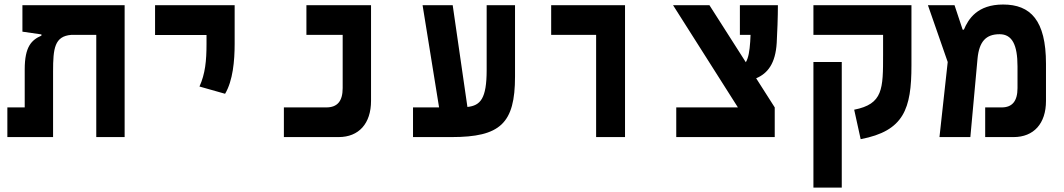

<svg xmlns="http://www.w3.org/2000/svg" viewBox="-20 -609 4728 853"><path d="M533.7 0V-585.9H79.6V-468.3L164.1 -456.1V-450.7C120.1 -431.6 89.8 -401.9 89.8 -300.8V-131.8H12.7V0H215.8V-291.5C215.8 -394 222.2 -448.2 296.9 -454.1H407.7V0Z M980 -192.4C1014.6 -250.5 1022.5 -338.4 1022.5 -414.1V-585.9H668.9V-453.6H897.5V-414.1C897.5 -338.4 891.6 -280.8 866.2 -224.6Z M1241.2 0H1484.4C1574.2 0 1628.4 -60.1 1628.4 -161.1V-585.9H1341.3V-454.1H1502.4V-217.8C1502.4 -159.2 1478.5 -131.8 1429.7 -131.8H1241.2Z M1814.9 0H1985.8C2202.6 0 2268.1 -60.5 2268.1 -269V-585.9H2142.1V-297.9C2142.1 -170.4 2114.3 -140.1 2056.6 -133.8L1991.2 -585.9H1857.4L1930.7 -131.8H1814.9Z M2628.4 0H2756.8V-585.9H2428.7V-454.1H2628.4Z M2984.4 0H3421.9V-131.8L3339.4 -261.2C3390.6 -282.7 3425.3 -327.1 3430.7 -418.5C3433.1 -459.5 3436 -534.2 3436 -585.9H3267.1V-454.1H3314.5C3314 -443.8 3313.5 -434.1 3313 -424.3C3310.1 -381.8 3305.2 -352.1 3293.5 -332.5L3131.8 -585.9H2970.2L3258.3 -131.8H2984.4Z M4029.3 -585.9H3593.8V-454.1H3903.3V-367.2C3903.3 -213.4 3903.3 -147 3774.9 -121.6L3803.7 9.3C3996.1 -27.3 4029.3 -125.5 4029.3 -318.4ZM3719.7 224.6V-333.5H3593.8V224.6Z M4153.8 0H4291L4322.8 -347.7C4330.1 -425.3 4360.8 -457 4420.9 -457C4476.6 -457 4500.5 -410.2 4500.5 -313.5V-217.8C4500.5 -159.2 4476.6 -131.8 4430.2 -131.8H4356.9V0H4482.9C4572.8 0 4627 -60.1 4627 -160.6V-325.7C4627 -519.5 4557.6 -588.9 4436.5 -588.9C4322.3 -588.9 4282.2 -524.9 4262.2 -477.1H4256.8L4220.7 -585.9H4102.5L4190.4 -333.5Z"/></svg>

Font: CaskaydiaCove Nerd Font
Style: Bold
Weight: 700
Designer: Aaron Bell
Foundry: Saja Typeworks
Version: Version 2111.1;Nerd Fonts 2.3.0